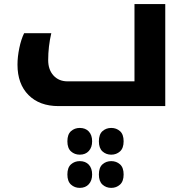

<svg xmlns="http://www.w3.org/2000/svg" viewBox="-20 -515 907 932"><path d="M264.2 0Q171.9 0 118.4 -53.7Q64.9 -107.4 64.9 -201.2Q64.9 -238.8 73.7 -281.5Q82.5 -324.2 97.2 -354H229Q213.9 -289.1 213.9 -223.1Q213.9 -176.8 239.7 -148.4Q265.6 -120.1 308.1 -120.1H632.8V-495.1H782.2V0ZM367.2 397Q342.3 397 324.7 381.1Q307.1 365.2 307.1 332Q307.1 298.3 324.7 282.7Q342.3 267.1 367.2 267.1Q395 267.1 411.1 284.4Q427.2 301.8 427.2 332Q427.2 361.3 411.1 379.2Q395 397 367.2 397ZM520 397Q495.1 397 477.5 381.1Q460 365.2 460 332Q460 298.3 477.5 282.7Q495.1 267.1 520 267.1Q544.9 267.1 562.5 282.7Q580.1 298.3 580.1 332Q580.1 365.2 562.5 381.1Q544.9 397 520 397ZM367.2 235.8Q342.3 235.8 324.7 220Q307.1 204.1 307.1 170.9Q307.1 137.2 324.7 121.6Q342.3 106 367.2 106Q395 106 411.1 123.3Q427.2 140.6 427.2 170.9Q427.2 200.2 411.1 218Q395 235.8 367.2 235.8ZM520 235.8Q495.1 235.8 477.5 220Q460 204.1 460 170.9Q460 137.2 477.5 121.6Q495.1 106 520 106Q544.9 106 562.5 121.6Q580.1 137.2 580.1 170.9Q580.1 204.1 562.5 220Q544.9 235.8 520 235.8Z"/></svg>

Font: Noto Sans Kufi Arabic
Style: Bold
Weight: 700
Designer: Monotype Design team
Foundry: Monotype Imaging Inc.
Version: Version 1.02